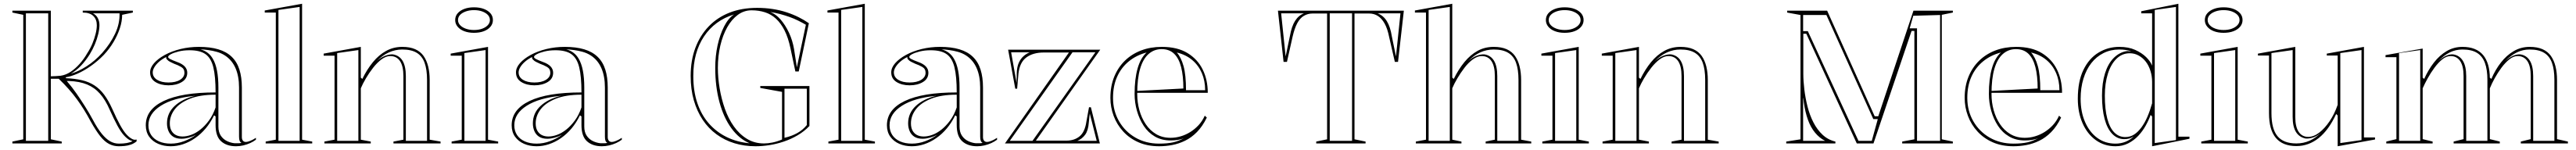

<svg xmlns="http://www.w3.org/2000/svg" viewBox="-20 -765 13729 800"><path d="M613 15Q585 15 561 2.5Q537 -10 514 -39Q491 -68 463 -118Q446 -150 428 -179Q410 -208 390 -235.5Q370 -263 346 -290Q322 -317 293 -345H251V-22L309 -10V0H46V-10L104 -22V-686L46 -698V-708H251V-358Q264 -358 277 -359Q290 -360 303 -361Q331 -365 356.5 -382Q382 -399 405 -425Q428 -451 445 -481Q462 -507 473 -534Q484 -561 490 -586Q496 -611 496 -631Q496 -661 477.5 -679.5Q459 -698 421 -698V-708H688V-698L631 -686Q631 -651 618.5 -613.5Q606 -576 584.5 -540Q563 -504 533 -472Q501 -439 464 -413Q427 -387 392.5 -372Q358 -357 331 -353V-348Q380 -346 417.5 -337Q455 -328 484 -309Q513 -290 535.5 -259.5Q558 -229 578 -185Q602 -131 620.5 -97.5Q639 -64 655.5 -46.5Q672 -29 688 -22Q698 -18 708 -21V-11Q693 1 676.5 6.5Q660 12 643.5 13.5Q627 15 613 15ZM475 -694Q492 -686 501 -669Q510 -652 510 -631Q510 -610 503.5 -583Q497 -556 485.5 -528.5Q474 -501 458 -475Q436 -440 411 -414Q386 -388 357 -372Q397 -383 441.5 -411.5Q486 -440 524 -482Q567 -530 593 -584.5Q619 -639 617 -694ZM336 -333Q365 -299 388.5 -265Q412 -231 433.5 -197Q455 -163 475 -126Q500 -79 522.5 -51.5Q545 -24 567 -11.5Q589 1 614 1Q662 1 686 -12Q684 -13 680.5 -14.5Q677 -16 673 -17Q657 -25 640 -44Q623 -63 605 -96.5Q587 -130 565 -179Q542 -232 513 -265Q484 -298 444 -314.5Q404 -331 348 -333ZM118 -14H237V-694H118Z M1040 -515Q1100 -515 1143.5 -502Q1187 -489 1215 -462Q1243 -435 1256 -394Q1269 -353 1269 -298V-34Q1269 -22 1274.5 -15Q1280 -8 1290 -8Q1300 -8 1314.5 -14Q1329 -20 1344 -30V-20Q1331 -10 1313.5 -2Q1296 6 1276.5 10.5Q1257 15 1238 15Q1188 15 1158.5 -11.5Q1129 -38 1129 -98Q1129 -114 1129 -121.5Q1129 -129 1129 -133.5Q1129 -138 1129 -144L1121 -150Q1102 -111 1076.5 -80.5Q1051 -50 1020 -28.5Q989 -7 956 4Q923 15 890 15Q853 15 823 2Q793 -11 775 -36Q757 -61 757 -97Q757 -181 852.5 -226.5Q948 -272 1129 -272Q1129 -357 1117 -406Q1105 -455 1075.5 -476Q1046 -497 991 -497Q958 -497 932 -490.5Q906 -484 891 -476Q876 -468 876 -461Q876 -456 887 -450Q898 -444 925 -434Q978 -415 978 -377Q978 -345 949 -327.5Q920 -310 878 -310Q837 -310 808.5 -327.5Q780 -345 780 -379Q780 -404 801 -428Q822 -452 858.5 -472Q895 -492 942 -503.5Q989 -515 1040 -515ZM1129 -260Q1045 -260 991 -238Q937 -216 911 -181.5Q885 -147 885 -107Q885 -83 894 -67.5Q903 -52 918 -44.5Q933 -37 953 -37Q975 -37 999.5 -46Q1024 -55 1048 -74Q1072 -93 1093.5 -122Q1115 -151 1129 -192ZM890 1Q926 1 961 -12Q996 -25 1025 -46Q1006 -36 985.5 -30.5Q965 -25 947 -25Q920 -25 903 -36Q886 -47 878 -66Q870 -85 870 -107Q870 -162 911 -200Q952 -238 1020 -254Q903 -243 837 -201Q771 -159 771 -97Q771 -67 785.5 -45Q800 -23 827 -11Q854 1 890 1ZM1048 -502Q1070 -496 1086.5 -483.5Q1103 -471 1114 -452Q1129 -427 1136.5 -388.5Q1144 -350 1144 -298V-90Q1144 -60 1157 -41Q1170 -22 1190 -12.5Q1210 -3 1231 -1Q1240 -1 1249.5 -1Q1259 -1 1267 -3Q1260 -7 1257 -14.5Q1254 -22 1254 -37V-298Q1254 -359 1235 -402Q1216 -445 1179 -469Q1159 -482 1135.5 -488.5Q1112 -495 1089.5 -498Q1067 -501 1048 -502ZM878 -325Q917 -325 940 -339.5Q963 -354 963 -377Q963 -398 945.5 -408Q928 -418 908 -425Q897 -430 887 -435Q877 -440 873 -445Q864 -452 866 -461Q844 -450 828 -436Q812 -422 803 -407Q794 -392 794 -379Q794 -354 817 -339.5Q840 -325 878 -325Z M1590 -20 1644 -10V0H1396V-10L1450 -20V-698H1391V-709L1590 -745ZM1464 -14H1577V-728L1464 -712Z M2328 -10V0H2077V-10L2130 -20V-359Q2130 -412 2112 -439Q2094 -466 2060 -466Q2037 -466 2013.5 -448.5Q1990 -431 1968.5 -403.5Q1947 -376 1930 -347Q1913 -318 1903 -294V-20L1956 -10V0H1709V-10L1763 -20V-468H1705V-479L1903 -515V-351L1911 -344Q1936 -395 1967.5 -433.5Q1999 -472 2038 -493.5Q2077 -515 2124 -515Q2165 -515 2193 -502.5Q2221 -490 2237.5 -466.5Q2254 -443 2262 -410.5Q2270 -378 2270 -339V-20ZM1777 -14H1890V-498L1777 -482ZM2143 -14H2256V-339Q2256 -394 2243 -430Q2230 -466 2201 -483.5Q2172 -501 2124 -501Q2087 -501 2052.5 -485.5Q2018 -470 1987 -438Q2009 -458 2031.5 -467Q2054 -476 2074 -475Q2109 -469 2126 -440Q2143 -411 2143 -359Z M2506 -590Q2477 -590 2454.5 -598.5Q2432 -607 2419 -622.5Q2406 -638 2406 -658Q2406 -679 2419 -694Q2432 -709 2454.5 -717.5Q2477 -726 2506 -726Q2536 -726 2558.5 -717.5Q2581 -709 2594 -694Q2607 -679 2607 -658Q2607 -638 2594 -622.5Q2581 -607 2558.5 -598.5Q2536 -590 2506 -590ZM2387 0V-10L2441 -20V-468H2382V-479L2581 -515V-20L2635 -10V0ZM2455 -14H2568V-498L2455 -482ZM2506 -605Q2531 -605 2550 -612Q2569 -619 2580 -631Q2591 -643 2591 -658Q2591 -674 2580 -685.5Q2569 -697 2550 -704Q2531 -711 2506 -711Q2482 -711 2462.5 -704Q2443 -697 2432 -685.5Q2421 -674 2421 -658Q2421 -643 2432 -631Q2443 -619 2462.5 -612Q2482 -605 2506 -605Z M2990 -515Q3050 -515 3093.5 -502Q3137 -489 3165 -462Q3193 -435 3206 -394Q3219 -353 3219 -298V-34Q3219 -22 3224.5 -15Q3230 -8 3240 -8Q3250 -8 3264.5 -14Q3279 -20 3294 -30V-20Q3281 -10 3263.5 -2Q3246 6 3226.5 10.5Q3207 15 3188 15Q3138 15 3108.5 -11.5Q3079 -38 3079 -98Q3079 -114 3079 -121.5Q3079 -129 3079 -133.5Q3079 -138 3079 -144L3071 -150Q3052 -111 3026.5 -80.5Q3001 -50 2970 -28.5Q2939 -7 2906 4Q2873 15 2840 15Q2803 15 2773 2Q2743 -11 2725 -36Q2707 -61 2707 -97Q2707 -181 2802.5 -226.5Q2898 -272 3079 -272Q3079 -357 3067 -406Q3055 -455 3025.5 -476Q2996 -497 2941 -497Q2908 -497 2882 -490.5Q2856 -484 2841 -476Q2826 -468 2826 -461Q2826 -456 2837 -450Q2848 -444 2875 -434Q2928 -415 2928 -377Q2928 -345 2899 -327.5Q2870 -310 2828 -310Q2787 -310 2758.5 -327.5Q2730 -345 2730 -379Q2730 -404 2751 -428Q2772 -452 2808.5 -472Q2845 -492 2892 -503.5Q2939 -515 2990 -515ZM3079 -260Q2995 -260 2941 -238Q2887 -216 2861 -181.5Q2835 -147 2835 -107Q2835 -83 2844 -67.5Q2853 -52 2868 -44.5Q2883 -37 2903 -37Q2925 -37 2949.5 -46Q2974 -55 2998 -74Q3022 -93 3043.5 -122Q3065 -151 3079 -192ZM2840 1Q2876 1 2911 -12Q2946 -25 2975 -46Q2956 -36 2935.5 -30.5Q2915 -25 2897 -25Q2870 -25 2853 -36Q2836 -47 2828 -66Q2820 -85 2820 -107Q2820 -162 2861 -200Q2902 -238 2970 -254Q2853 -243 2787 -201Q2721 -159 2721 -97Q2721 -67 2735.5 -45Q2750 -23 2777 -11Q2804 1 2840 1ZM2998 -502Q3020 -496 3036.5 -483.5Q3053 -471 3064 -452Q3079 -427 3086.5 -388.5Q3094 -350 3094 -298V-90Q3094 -60 3107 -41Q3120 -22 3140 -12.5Q3160 -3 3181 -1Q3190 -1 3199.5 -1Q3209 -1 3217 -3Q3210 -7 3207 -14.5Q3204 -22 3204 -37V-298Q3204 -359 3185 -402Q3166 -445 3129 -469Q3109 -482 3085.5 -488.5Q3062 -495 3039.5 -498Q3017 -501 2998 -502ZM2828 -325Q2867 -325 2890 -339.5Q2913 -354 2913 -377Q2913 -398 2895.5 -408Q2878 -418 2858 -425Q2847 -430 2837 -435Q2827 -440 2823 -445Q2814 -452 2816 -461Q2794 -450 2778 -436Q2762 -422 2753 -407Q2744 -392 2744 -379Q2744 -354 2767 -339.5Q2790 -325 2828 -325Z M4032 -296V-306H4294V-93Q4266 -64 4231 -43.5Q4196 -23 4157.5 -10Q4119 3 4080.5 9Q4042 15 4007 15Q3947 15 3894.5 -1Q3842 -17 3799 -48.5Q3756 -80 3725.5 -125.5Q3695 -171 3678 -229.5Q3661 -288 3661 -360Q3661 -443 3686 -509.5Q3711 -576 3757 -624Q3803 -672 3868 -697.5Q3933 -723 4015 -723Q4058 -723 4097.5 -717Q4137 -711 4172 -699.5Q4207 -688 4237 -673Q4267 -658 4291 -641L4237 -384H4219L4193 -507Q4181 -564 4161.5 -602.5Q4142 -641 4116 -665Q4090 -689 4057 -699.5Q4024 -710 3986 -710Q3945 -710 3912 -685.5Q3879 -661 3855.5 -619Q3832 -577 3819 -521.5Q3806 -466 3806 -403Q3806 -350 3815.5 -293.5Q3825 -237 3843.5 -184.5Q3862 -132 3891.5 -90.5Q3921 -49 3961 -24.5Q4001 0 4052 0Q4073 0 4097.5 -5Q4122 -10 4148 -21V-275ZM3975 -1Q3920 -24 3878.5 -80.5Q3837 -137 3814.5 -220Q3792 -303 3792 -403Q3792 -467 3804.5 -523.5Q3817 -580 3839 -623.5Q3861 -667 3892 -688Q3789 -656 3732 -570.5Q3675 -485 3675 -360Q3675 -279 3696.5 -215.5Q3718 -152 3758 -106.5Q3798 -61 3853 -34Q3908 -7 3975 -1ZM4161 -30Q4200 -39 4229.5 -55.5Q4259 -72 4280 -98V-292H4161ZM4227 -406 4275 -633Q4256 -644 4234 -655Q4212 -666 4188 -674.5Q4164 -683 4138 -690Q4112 -697 4085 -701Q4115 -690 4140.5 -660.5Q4166 -631 4185 -590.5Q4204 -550 4212 -503Z M4589 -20 4643 -10V0H4395V-10L4449 -20V-698H4390V-709L4589 -745ZM4463 -14H4576V-728L4463 -712Z M4990 -515Q5050 -515 5093.5 -502Q5137 -489 5165 -462Q5193 -435 5206 -394Q5219 -353 5219 -298V-34Q5219 -22 5224.5 -15Q5230 -8 5240 -8Q5250 -8 5264.5 -14Q5279 -20 5294 -30V-20Q5281 -10 5263.5 -2Q5246 6 5226.5 10.5Q5207 15 5188 15Q5138 15 5108.5 -11.5Q5079 -38 5079 -98Q5079 -114 5079 -121.5Q5079 -129 5079 -133.5Q5079 -138 5079 -144L5071 -150Q5052 -111 5026.5 -80.5Q5001 -50 4970 -28.5Q4939 -7 4906 4Q4873 15 4840 15Q4803 15 4773 2Q4743 -11 4725 -36Q4707 -61 4707 -97Q4707 -181 4802.5 -226.5Q4898 -272 5079 -272Q5079 -357 5067 -406Q5055 -455 5025.5 -476Q4996 -497 4941 -497Q4908 -497 4882 -490.5Q4856 -484 4841 -476Q4826 -468 4826 -461Q4826 -456 4837 -450Q4848 -444 4875 -434Q4928 -415 4928 -377Q4928 -345 4899 -327.5Q4870 -310 4828 -310Q4787 -310 4758.5 -327.5Q4730 -345 4730 -379Q4730 -404 4751 -428Q4772 -452 4808.5 -472Q4845 -492 4892 -503.5Q4939 -515 4990 -515ZM5079 -260Q4995 -260 4941 -238Q4887 -216 4861 -181.5Q4835 -147 4835 -107Q4835 -83 4844 -67.5Q4853 -52 4868 -44.5Q4883 -37 4903 -37Q4925 -37 4949.5 -46Q4974 -55 4998 -74Q5022 -93 5043.5 -122Q5065 -151 5079 -192ZM4840 1Q4876 1 4911 -12Q4946 -25 4975 -46Q4956 -36 4935.5 -30.5Q4915 -25 4897 -25Q4870 -25 4853 -36Q4836 -47 4828 -66Q4820 -85 4820 -107Q4820 -162 4861 -200Q4902 -238 4970 -254Q4853 -243 4787 -201Q4721 -159 4721 -97Q4721 -67 4735.5 -45Q4750 -23 4777 -11Q4804 1 4840 1ZM4998 -502Q5020 -496 5036.5 -483.5Q5053 -471 5064 -452Q5079 -427 5086.5 -388.5Q5094 -350 5094 -298V-90Q5094 -60 5107 -41Q5120 -22 5140 -12.5Q5160 -3 5181 -1Q5190 -1 5199.5 -1Q5209 -1 5217 -3Q5210 -7 5207 -14.5Q5204 -22 5204 -37V-298Q5204 -359 5185 -402Q5166 -445 5129 -469Q5109 -482 5085.5 -488.5Q5062 -495 5039.5 -498Q5017 -501 4998 -502ZM4828 -325Q4867 -325 4890 -339.5Q4913 -354 4913 -377Q4913 -398 4895.5 -408Q4878 -418 4858 -425Q4847 -430 4837 -435Q4827 -440 4823 -445Q4814 -452 4816 -461Q4794 -450 4778 -436Q4762 -422 4753 -407Q4744 -392 4744 -379Q4744 -354 4767 -339.5Q4790 -325 4828 -325Z M5336 0 5677 -485H5543Q5486 -485 5450.5 -459Q5415 -433 5408 -373L5401 -292H5391L5353 -500H5844L5501 -15H5664Q5706 -15 5734 -38Q5762 -61 5770 -116L5784 -193H5794L5842 0ZM5398 -323 5399 -375Q5400 -408 5409.5 -429.5Q5419 -451 5434.5 -465Q5450 -479 5468 -486H5369ZM5362 -14H5483L5818 -486H5696ZM5722 -14H5825L5788 -160L5783 -112Q5780 -69 5763.5 -46.5Q5747 -24 5722 -14Z M6172 -515Q6255 -515 6309 -482Q6363 -449 6390 -394Q6417 -339 6417 -270H6038V-280L6287 -293Q6287 -360 6275 -407Q6263 -454 6237.5 -478.5Q6212 -503 6171 -503Q6131 -503 6101.5 -477Q6072 -451 6056.5 -398.5Q6041 -346 6041 -264Q6041 -219 6052.5 -177.5Q6064 -136 6086.5 -102.5Q6109 -69 6142 -49.5Q6175 -30 6219 -30Q6246 -30 6273 -38Q6300 -46 6324 -61Q6348 -76 6368 -97.5Q6388 -119 6401 -148L6412 -138Q6389 -91 6359.5 -61Q6330 -31 6296 -14.5Q6262 2 6227 8.5Q6192 15 6158 15Q6096 15 6048 -6Q6000 -27 5966.5 -63.5Q5933 -100 5915.5 -146.5Q5898 -193 5898 -243Q5898 -306 5918.5 -356Q5939 -406 5975.5 -441.5Q6012 -477 6062 -496Q6112 -515 6172 -515ZM5912 -243Q5912 -174 5944 -118.5Q5976 -63 6031.5 -31Q6087 1 6158 1Q6202 1 6233 -6Q6264 -13 6291 -29Q6277 -22 6258.5 -19Q6240 -16 6219 -16Q6171 -16 6135 -37Q6099 -58 6075.5 -94Q6052 -130 6039.5 -174Q6027 -218 6027 -264Q6027 -344 6043 -400Q6059 -456 6091 -485Q6037 -471 5996.5 -438Q5956 -405 5934 -356Q5912 -307 5912 -243ZM6301 -284H6403Q6403 -334 6385.5 -375Q6368 -416 6334.5 -444.5Q6301 -473 6252 -485Q6275 -459 6288 -412Q6301 -365 6301 -284Z M6995 0V-10L7053 -22V-693H6975Q6950 -693 6929 -680.5Q6908 -668 6893.5 -640.5Q6879 -613 6869 -569L6839 -435H6821L6791 -708H7462L7431 -435H7414L7384 -566Q7375 -612 7359.5 -639.5Q7344 -667 7323.5 -680Q7303 -693 7277 -693H7199V-22L7258 -10V0ZM6832 -464 6855 -574Q6864 -625 6882.5 -654Q6901 -683 6930 -694H6808ZM7067 -14H7186V-694H7067ZM7420 -464 7444 -694H7322Q7353 -682 7371.5 -652Q7390 -622 7398 -571Z M8141 -10V0H7898V-10L7947 -20V-359Q7947 -412 7929 -439Q7911 -466 7877 -466Q7854 -466 7830 -448.5Q7806 -431 7785 -403.5Q7764 -376 7747 -347Q7730 -318 7720 -294V-20L7769 -10V0H7526V-10L7580 -20V-698H7521V-709L7720 -745V-351L7728 -344Q7753 -395 7784.5 -433.5Q7816 -472 7854.5 -493.5Q7893 -515 7941 -515Q7982 -515 8010 -502.5Q8038 -490 8054.5 -466.5Q8071 -443 8079 -410.5Q8087 -378 8087 -339V-20ZM7594 -14H7707V-728L7594 -712ZM7960 -14H8073V-339Q8073 -394 8060 -430Q8047 -466 8018 -483.5Q7989 -501 7941 -501Q7903 -501 7869 -485.5Q7835 -470 7804 -438Q7826 -458 7848.5 -467Q7871 -476 7891 -475Q7925 -470 7942.5 -441Q7960 -412 7960 -359Z M8319 -590Q8290 -590 8267.5 -598.5Q8245 -607 8232 -622.5Q8219 -638 8219 -658Q8219 -679 8232 -694Q8245 -709 8267.5 -717.5Q8290 -726 8319 -726Q8349 -726 8371.5 -717.5Q8394 -709 8407 -694Q8420 -679 8420 -658Q8420 -638 8407 -622.5Q8394 -607 8371.5 -598.5Q8349 -590 8319 -590ZM8200 0V-10L8254 -20V-468H8195V-479L8394 -515V-20L8448 -10V0ZM8268 -14H8381V-498L8268 -482ZM8319 -605Q8344 -605 8363 -612Q8382 -619 8393 -631Q8404 -643 8404 -658Q8404 -674 8393 -685.5Q8382 -697 8363 -704Q8344 -711 8319 -711Q8295 -711 8275.5 -704Q8256 -697 8245 -685.5Q8234 -674 8234 -658Q8234 -643 8245 -631Q8256 -619 8275.5 -612Q8295 -605 8319 -605Z M9140 -10V0H8889V-10L8942 -20V-359Q8942 -412 8924 -439Q8906 -466 8872 -466Q8849 -466 8825.5 -448.5Q8802 -431 8780.5 -403.5Q8759 -376 8742 -347Q8725 -318 8715 -294V-20L8768 -10V0H8521V-10L8575 -20V-468H8517V-479L8715 -515V-351L8723 -344Q8748 -395 8779.5 -433.5Q8811 -472 8850 -493.5Q8889 -515 8936 -515Q8977 -515 9005 -502.5Q9033 -490 9049.5 -466.5Q9066 -443 9074 -410.5Q9082 -378 9082 -339V-20ZM8589 -14H8702V-498L8589 -482ZM8955 -14H9068V-339Q9068 -394 9055 -430Q9042 -466 9013 -483.5Q8984 -501 8936 -501Q8899 -501 8864.5 -485.5Q8830 -470 8799 -438Q8821 -458 8843.5 -467Q8866 -476 8886 -475Q8921 -469 8938 -440Q8955 -411 8955 -359Z M9500 0V-10L9576 -22V-685L9505 -698V-708H9718L9979 -128L9965 -145H9996L9985 -128L10178 -708H10388V-698L10329 -686V-22L10388 -10V0H10118V-10L10183 -22V-600H10168L9965 0H9876L9607 -585H9591V-372Q9591 -333 9596.5 -287.5Q9602 -242 9613.5 -196.5Q9625 -151 9645 -112Q9665 -73 9694 -46Q9723 -19 9762 -10V0ZM9590 -14H9707Q9677 -29 9653.5 -57.5Q9630 -86 9615.5 -126.5Q9601 -167 9594 -217L9591 -242H9590ZM9590 -599H9615L9885 -14H9956L9988 -130H9964L9714 -685H9590ZM10158 -614H10197V-14H10320V-685L10177 -681Z M10725 -515Q10808 -515 10862 -482Q10916 -449 10943 -394Q10970 -339 10970 -270H10591V-280L10840 -293Q10840 -360 10828 -407Q10816 -454 10790.5 -478.5Q10765 -503 10724 -503Q10684 -503 10654.5 -477Q10625 -451 10609.5 -398.5Q10594 -346 10594 -264Q10594 -219 10605.5 -177.5Q10617 -136 10639.5 -102.5Q10662 -69 10695 -49.5Q10728 -30 10772 -30Q10799 -30 10826 -38Q10853 -46 10877 -61Q10901 -76 10921 -97.5Q10941 -119 10954 -148L10965 -138Q10942 -91 10912.5 -61Q10883 -31 10849 -14.5Q10815 2 10780 8.5Q10745 15 10711 15Q10649 15 10601 -6Q10553 -27 10519.5 -63.5Q10486 -100 10468.5 -146.5Q10451 -193 10451 -243Q10451 -306 10471.5 -356Q10492 -406 10528.5 -441.5Q10565 -477 10615 -496Q10665 -515 10725 -515ZM10465 -243Q10465 -174 10497 -118.5Q10529 -63 10584.5 -31Q10640 1 10711 1Q10755 1 10786 -6Q10817 -13 10844 -29Q10830 -22 10811.5 -19Q10793 -16 10772 -16Q10724 -16 10688 -37Q10652 -58 10628.5 -94Q10605 -130 10592.5 -174Q10580 -218 10580 -264Q10580 -344 10596 -400Q10612 -456 10644 -485Q10590 -471 10549.5 -438Q10509 -405 10487 -356Q10465 -307 10465 -243ZM10854 -284H10956Q10956 -334 10938.5 -375Q10921 -416 10887.5 -444.5Q10854 -473 10805 -485Q10828 -459 10841 -412Q10854 -365 10854 -284Z M11255 15Q11195 15 11149.5 -18Q11104 -51 11079 -108.5Q11054 -166 11054 -238Q11054 -331 11084 -392.5Q11114 -454 11164.5 -484.5Q11215 -515 11275 -515Q11324 -515 11359.5 -499Q11395 -483 11418 -460.5Q11441 -438 11450 -415V-694H11392V-705L11590 -745V-36H11649V-25L11450 15V-144L11442 -152Q11432 -124 11415.5 -94.5Q11399 -65 11376 -40.5Q11353 -16 11322.5 -0.5Q11292 15 11255 15ZM11255 1Q11284 1 11309.5 -9.5Q11335 -20 11352 -38Q11339 -29 11327.5 -26Q11316 -23 11301 -23Q11265 -23 11238 -50.5Q11211 -78 11197 -130Q11183 -182 11183 -255Q11183 -323 11199 -374Q11215 -425 11244.5 -455Q11274 -485 11312 -492Q11320 -493 11326.5 -492Q11333 -491 11339 -491Q11312 -501 11275 -501Q11229 -501 11191 -482Q11153 -463 11126 -428.5Q11099 -394 11084 -345.5Q11069 -297 11069 -238Q11069 -168 11093 -113.5Q11117 -59 11158.5 -29Q11200 1 11255 1ZM11307 -34Q11333 -34 11354 -47.5Q11375 -61 11393 -85.5Q11411 -110 11425 -142.5Q11439 -175 11450 -214V-328Q11450 -359 11441 -387.5Q11432 -416 11416 -436.5Q11400 -457 11378 -469Q11356 -481 11331 -481Q11290 -481 11260 -451.5Q11230 -422 11214 -371Q11198 -320 11198 -255Q11198 -182 11211 -132.5Q11224 -83 11248.5 -58.5Q11273 -34 11307 -34ZM11464 -2 11577 -18V-728L11464 -712Z M11831 -590Q11802 -590 11779.5 -598.5Q11757 -607 11744 -622.5Q11731 -638 11731 -658Q11731 -679 11744 -694Q11757 -709 11779.5 -717.5Q11802 -726 11831 -726Q11861 -726 11883.5 -717.5Q11906 -709 11919 -694Q11932 -679 11932 -658Q11932 -638 11919 -622.5Q11906 -607 11883.5 -598.5Q11861 -590 11831 -590ZM11712 0V-10L11766 -20V-468H11707V-479L11906 -515V-20L11960 -10V0ZM11780 -14H11893V-498L11780 -482ZM11831 -605Q11856 -605 11875 -612Q11894 -619 11905 -631Q11916 -643 11916 -658Q11916 -674 11905 -685.5Q11894 -697 11875 -704Q11856 -711 11831 -711Q11807 -711 11787.5 -704Q11768 -697 11757 -685.5Q11746 -674 11746 -658Q11746 -643 11757 -631Q11768 -619 11787.5 -612Q11807 -605 11831 -605Z M12219 14Q12146 14 12109.5 -29.5Q12073 -73 12073 -161V-469H12014V-479L12213 -515V-141Q12213 -89 12231 -62Q12249 -35 12282 -35Q12311 -35 12340.5 -57.5Q12370 -80 12396 -118.5Q12422 -157 12439 -206V-469H12381V-479L12579 -515V-32H12638V-21L12439 15V-149L12431 -157Q12391 -71 12337.5 -28.5Q12284 14 12219 14ZM12566 -498 12453 -482V-2L12566 -18ZM12199 -498 12086 -482V-162Q12086 -78 12118 -39Q12150 0 12219 0Q12257 0 12290.5 -15Q12324 -30 12355 -62Q12335 -42 12312.5 -33.5Q12290 -25 12269 -26Q12234 -33 12216.5 -61.5Q12199 -90 12199 -142Z M12698 0V-10L12752 -23V-460H12694V-471L12892 -506V-351L12900 -344Q12922 -393 12952 -431.5Q12982 -470 13020 -492.5Q13058 -515 13104 -515Q13141 -515 13168.5 -504Q13196 -493 13214 -471.5Q13232 -450 13241 -418.5Q13250 -387 13250 -346V-23L13303 -10V0H13057V-10L13110 -23V-359Q13110 -412 13092 -439Q13074 -466 13041 -466Q13018 -466 12996.5 -448.5Q12975 -431 12955 -404Q12935 -377 12919 -348Q12903 -319 12892 -294V-23L12945 -10V0ZM13415 0V-10L13468 -23V-359Q13468 -412 13450 -439Q13432 -466 13398 -466Q13376 -466 13354 -448.5Q13332 -431 13312 -404Q13292 -377 13276 -348Q13260 -319 13250 -294V-351L13258 -344Q13279 -393 13309 -431.5Q13339 -470 13377.5 -492.5Q13416 -515 13462 -515Q13503 -515 13531 -502.5Q13559 -490 13575.5 -466.5Q13592 -443 13600 -410.5Q13608 -378 13608 -339V-23L13666 -10V0ZM12766 -14H12879V-498L12766 -482ZM13124 -14H13237V-339Q13237 -394 13223.5 -430Q13210 -466 13181 -483.5Q13152 -501 13104 -501Q13068 -501 13036.5 -485.5Q13005 -470 12974 -438Q12996 -458 13015.5 -467Q13035 -476 13054 -475Q13088 -470 13106 -441Q13124 -412 13124 -359ZM13481 -14H13594V-339Q13594 -394 13581 -430Q13568 -466 13539 -483.5Q13510 -501 13462 -501Q13426 -501 13394 -485.5Q13362 -470 13331 -438Q13353 -458 13373 -467Q13393 -476 13412 -475Q13446 -470 13463.5 -441Q13481 -412 13481 -359Z"/></svg>

Font: Kalnia Glaze Thin Medium
Style: Regular
Weight: 500
Version: Version 1.110